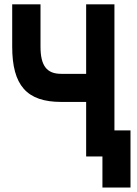

<svg xmlns="http://www.w3.org/2000/svg" viewBox="-20 -713 626 875"><path d="M446.8 141.6H574.7V-118.7H501.5V-693.4H372.6V-376.5H258.8C192.9 -376.5 164.6 -413.6 164.6 -500.5V-693.4H35.6V-500.5C35.6 -323.7 102.1 -248.5 258.8 -248.5H372.6V0H446.8Z"/></svg>

Font: Cascadia Mono NF
Style: Bold
Weight: 700
Monospace: yes
Designer: Aaron Bell
Foundry: Saja Typeworks
Version: Version 2404.023